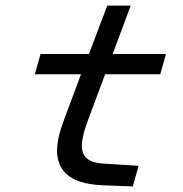

<svg xmlns="http://www.w3.org/2000/svg" viewBox="-20 -658 654 685"><path d="M294 -229.3Q280.5 -192.9 276.2 -171.7Q271.9 -150.6 271.9 -138.3Q271.9 -107.4 291.4 -91.7Q311 -76.1 351.9 -74.1L474.4 -66.5L453.9 7.1L348 3.1Q291.2 0.8 254.5 -14.3Q217.8 -29.3 200.6 -56.7Q183.4 -84.1 183.4 -122.5Q183.4 -138.4 188.4 -164.4Q193.5 -190.5 211.4 -238.8L269 -393H104.2L124.7 -465.3H297.3L362.6 -637.9H446.3L382 -465.3H572.1L551.6 -393H355Z"/></svg>

Font: Intel One Mono Light
Style: Italic
Weight: 300
Italic angle: -16°
Monospace: yes
Designer: Fred Shallcrass
Foundry: Frere-Jones Type LLC
Version: Version 1.004